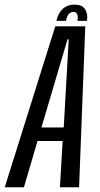

<svg xmlns="http://www.w3.org/2000/svg" viewBox="-55 -786 421 806"><path d="M-35 0 177 -675.5H303L277 0H196.5L208 -194H102.5L45.5 0ZM119 -251H212.5L233.5 -621H228.5ZM258 -766.5Q290 -766.5 302.5 -746.8Q315 -727 310 -698.5H270Q276.5 -736 253 -736Q229 -736 222 -698.5H182Q187 -727 206.5 -746.8Q226 -766.5 258 -766.5Z"/></svg>

Font: Anybody Condensed Regular
Style: Italic
Weight: 400
Width: 3
Italic angle: -10°
Designer: Tyler Finck
Foundry: Etcetera Type Company
Version: Version 1.010; ttfautohint (v1.8.3) -l 8 -r 50 -G 200 -x 14 